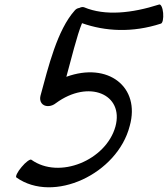

<svg xmlns="http://www.w3.org/2000/svg" viewBox="-20 -822 739 845"><path d="M309 -776C232 -690 193 -529 158 -400C152 -375 166 -355 191 -355C204 -355 216 -360 226 -368C370 -474 527 -408 488 -265C447 -117 241 -31 118 -119C113 -123 93 -109 75 -87C57 -66 47 -45 52 -41C215 75 497 -56 551 -268C599 -439 456 -551 272 -484C292 -556 319 -668 341 -720C443 -684 562 -677 688 -718C696 -720 700 -741 698 -765C696 -788 688 -805 680 -802C561 -764 443 -751 350 -790C344 -792 337 -791 329 -787C321 -786 314 -782 309 -776Z"/></svg>

Font: Nupuram Condensed Oblique
Style: Regular
Weight: 400
Width: 3
Designer: Santhosh Thottingal (santhosh.thottingal@gmail.com)
Foundry: SMC
Version: Version 1.000